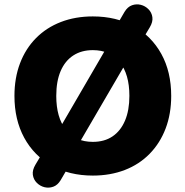

<svg xmlns="http://www.w3.org/2000/svg" viewBox="-20 -791 847 877"><path d="M404 11Q297 11 216 -34.5Q135 -80 90.5 -162Q46 -244 46 -353Q46 -435 71.5 -502Q97 -569 144.5 -617Q192 -665 258 -690.5Q324 -716 404 -716Q511 -716 591.5 -671Q672 -626 717 -544.5Q762 -463 762 -353Q762 -271 736.5 -204Q711 -137 663.5 -88.5Q616 -40 550 -14.5Q484 11 404 11ZM404 -143Q457 -143 494 -168Q531 -193 551 -240Q571 -287 571 -353Q571 -452 527 -507Q483 -562 404 -562Q352 -562 314.5 -537.5Q277 -513 257 -466.5Q237 -420 237 -353Q237 -254 281 -198.5Q325 -143 404 -143ZM257 32Q243 55 223 62Q203 69 183 64Q163 59 148 44Q133 29 130 7.5Q127 -14 142 -39L191 -121L248 -197L472 -582L500 -653L549 -737Q563 -760 583 -767Q603 -774 623 -769Q643 -764 658 -749Q673 -734 676 -712.5Q679 -691 664 -666L615 -584L558 -508L334 -124L306 -52Z"/></svg>

Font: Nunito ExtraLight Black
Style: Regular
Weight: 900
Version: Version 3.602